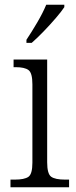

<svg xmlns="http://www.w3.org/2000/svg" viewBox="-20 -786 320 806"><path d="M24 0V-32H42Q82 -32 99 -43.5Q116 -55 116 -103V-432Q116 -480 99.5 -492Q83 -504 46 -504H37V-536H178V-105Q178 -56 195 -44Q212 -32 253 -32H270V0ZM91 -619Q113 -652 136.5 -692Q160 -732 174 -766H250V-756Q239 -739 215 -711Q191 -683 163.5 -654.5Q136 -626 113 -606H91Z"/></svg>

Font: Noto Serif SemiCondensed Light
Style: Regular
Weight: 300
Width: 4
Designer: Monotype Design Team
Foundry: Monotype Imaging Inc.
Version: Version 2.013